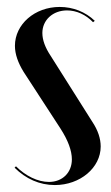

<svg xmlns="http://www.w3.org/2000/svg" viewBox="-20 -524 321 553"><path d="M253 -464C226 -490 190 -504 152 -504C80 -504 23 -454 23 -392C23 -368 32 -343 48 -317L154 -154C176 -120 187 -90 187 -65C187 -27 160 0 121 0C89 0 54 -17 26 -45L22 -41C54 -9 94 9 138 9C211 9 270 -41 270 -102C270 -125 262 -149 246 -173L126 -363C110 -387 102 -409 102 -429C102 -466 132 -494 173 -494C200 -494 227 -482 248 -460Z"/></svg>

Font: Moniqa SemBd Display
Style: Regular
Weight: 600
Designer: Rajesh Rajput
Foundry: Rajesh Rajput
Version: Version 1.000